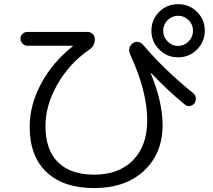

<svg xmlns="http://www.w3.org/2000/svg" viewBox="-20 -867 1040 938"><path d="M901.4 -664.6Q922.9 -686.5 922.9 -716.8Q922.9 -747.1 901.4 -768.6Q879.9 -790 850.1 -790Q820.3 -790 798.8 -768.6Q777.3 -747.1 777.3 -716.8Q777.3 -686.5 798.8 -664.6Q820.3 -642.6 850.1 -642.6Q879.9 -642.6 901.4 -664.6ZM757.8 -625Q719.7 -663.1 719.7 -717.3Q719.7 -771.5 757.8 -809.1Q795.9 -846.7 850.1 -846.7Q904.3 -846.7 942.4 -809.1Q980.5 -771.5 980.5 -717.3Q980.5 -663.1 942.4 -625Q904.3 -586.9 850.1 -586.9Q795.9 -586.9 757.8 -625ZM113.3 -643.6Q100.6 -643.6 90.3 -653.8Q80.1 -664.1 80.1 -678.2Q80.1 -692.4 89.8 -701.7Q99.6 -710.9 113.3 -710.9H409.2Q422.9 -710.9 433.1 -700.7Q443.4 -690.4 443.4 -675.8Q443.4 -641.6 414.1 -623Q318.4 -556.6 260.3 -454.6Q202.1 -352.5 202.1 -251Q202.1 -134.8 263.7 -74.2Q325.2 -13.7 440.4 -13.7Q560.5 -13.7 629.9 -84.5Q699.2 -155.3 699.2 -278.3Q699.2 -420.9 616.2 -600.6Q601.6 -632.8 627.9 -655.3Q638.7 -664.1 653.3 -662.1Q668 -660.2 677.7 -649.4Q786.1 -522.5 923.8 -412.1Q934.6 -403.3 936.5 -388.7Q938.5 -374 930.2 -362.8Q921.9 -351.6 907.7 -349.1Q893.6 -346.7 882.8 -356.4Q800.8 -422.9 718.8 -509.8H716.8V-507.8Q773.4 -371.1 774.4 -257.8Q774.4 -117.2 683.6 -32.7Q592.8 51.8 440.4 51.8Q290 51.8 207.5 -25.9Q125 -103.5 125 -248Q125 -354.5 181.2 -459Q237.3 -563.5 335 -640.6Q335.9 -641.6 335.9 -642.6Q335.9 -643.6 335 -643.6Z"/></svg>

Font: Rounded-X Mgen+ 1mn regular
Style: Regular
Weight: 400
Designer: [Source Han Sans]
Ryoko NISHIZUKA  (kana & ideographs); Paul D. Hunt (Latin, Greek & Cyrillic); Wenlong ZHANG  (bopomofo
Version: Version 1.059.20150602